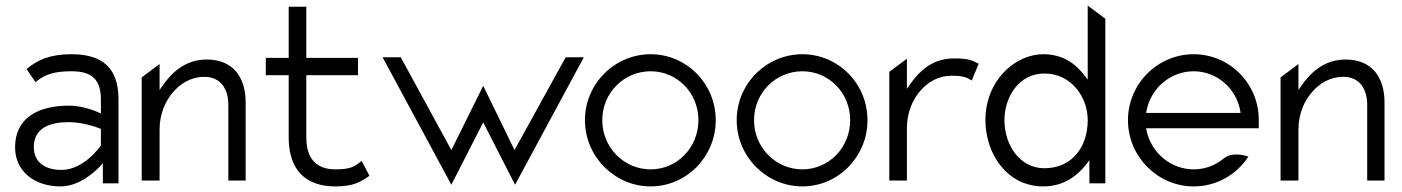

<svg xmlns="http://www.w3.org/2000/svg" viewBox="-20 -656 5018 687"><path d="M34 -129C34 -44 102 11 197 11C275 11 339 -62 339 -62L348 -72V0H404V-301C404 -412 347 -462 236 -462C159 -462 115 -442 75 -409L107 -362C142 -392 179 -401 236 -401C307 -401 341 -373 341 -300V-250L334 -253C334 -253 283 -278 227 -278C119 -278 34 -236 34 -129ZM101 -130C101 -201 163 -219 227 -219C282 -219 338 -196 338 -196L341 -195V-135L340 -134C340 -134 281 -48 200 -48C144 -48 101 -73 101 -130Z M487 -10H551V-192C551 -249 572 -295 600 -327C625 -356 662 -381 712 -381C770 -381 797 -337 797 -281V-10H859V-289C859 -382 812 -443 720 -443C644 -443 595 -398 560 -347L551 -334V-427L487 -379Z M931 -387H1013V-159C1015 -49 1072 11 1180 11C1245 11 1270 -5 1302 -27L1274 -80C1249 -61 1237 -50 1180 -50C1109 -50 1076 -92 1076 -164V-387H1261V-449H1076V-632H1013V-449H931Z M1349 -451 1595 5 1709 -218 1823 5 2069 -451H2004L1821 -119L1709 -349L1595 -119L1414 -451Z M2073 -226C2073 -95 2180 11 2308 11C2436 11 2541 -95 2541 -226C2541 -357 2436 -462 2308 -462C2180 -462 2073 -357 2073 -226ZM2135 -226C2135 -324 2213 -401 2308 -401C2403 -401 2479 -324 2479 -226C2479 -128 2403 -50 2308 -50C2213 -50 2135 -128 2135 -226Z M2616 -226C2616 -95 2723 11 2851 11C2979 11 3084 -95 3084 -226C3084 -357 2979 -462 2851 -462C2723 -462 2616 -357 2616 -226ZM2678 -226C2678 -324 2756 -401 2851 -401C2946 -401 3022 -324 3022 -226C3022 -128 2946 -50 2851 -50C2756 -50 2678 -128 2678 -226Z M3162 -10H3225V-196C3225 -253 3245 -299 3273 -331C3298 -360 3335 -385 3385 -385C3426 -385 3440 -379 3457 -368L3482 -428C3457 -440 3448 -447 3393 -447C3317 -447 3269 -402 3234 -351L3225 -338V-446L3162 -399Z M3506 -226C3506 -106 3583 11 3713 11C3785 11 3835 -26 3869 -71L3878 -83V0H3935V-589L3872 -636V-371L3863 -383C3830 -427 3784 -462 3713 -462C3612 -462 3506 -368 3506 -226ZM3574 -226C3574 -308 3625 -393 3717 -393C3813 -393 3872 -309 3872 -226C3872 -128 3814 -54 3717 -54C3629 -54 3574 -137 3574 -226Z M4016 -226C4016 -95 4123 11 4251 11C4333 11 4405 -31 4447 -96C4431 -101 4387 -112 4360 -90C4330 -65 4293 -50 4251 -50C4169 -50 4098 -110 4082 -191L4081 -197H4484V-227C4484 -358 4379 -462 4251 -462C4123 -462 4016 -357 4016 -226ZM4081 -252 4082 -258C4097 -340 4168 -401 4251 -401C4334 -401 4404 -340 4418 -258L4419 -252Z M4562 -10H4626V-192C4626 -249 4647 -295 4675 -327C4700 -356 4737 -381 4787 -381C4845 -381 4872 -337 4872 -281V-10H4934V-289C4934 -382 4887 -443 4795 -443C4719 -443 4670 -398 4635 -347L4626 -334V-427L4562 -379Z"/></svg>

Font: Charger Sport
Style: Lit
Weight: 300
Designer: Jasper
Foundry: Cannot Into Space Fonts
Version: Version 1.1